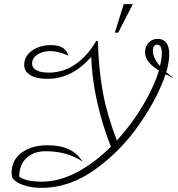

<svg xmlns="http://www.w3.org/2000/svg" viewBox="-20 -898 861 928"><path d="M780 -539Q745 -431 657 -302Q569 -173 443.5 -81.5Q318 10 180 10Q131 10 91 -4Q51 -18 38 -42Q36 -54 36 -62Q36 -125 85 -160.5Q134 -196 209 -196Q271 -196 312.5 -176.5Q354 -157 379 -117Q305 -167 201 -167Q142 -167 107.5 -134Q73 -101 73 -45Q84 -34 112.5 -27Q141 -20 180 -20Q266 -20 352 -65.5Q438 -111 516 -189Q473 -298 448.5 -410Q424 -522 421 -623Q374 -570 322 -543.5Q270 -517 208 -517Q156 -517 126.5 -535Q97 -553 97 -584Q97 -627 135 -653.5Q173 -680 226 -680Q298 -680 310 -629Q285 -640 265 -645.5Q245 -651 223 -651Q186 -651 160.5 -634Q135 -617 135 -590Q135 -570 156 -558.5Q177 -547 215 -547Q287 -547 345.5 -588Q404 -629 445 -700H453Q457 -560 477.5 -450Q498 -340 545 -219Q618 -299 672 -390.5Q726 -482 748 -557Q681 -599 681 -644Q681 -673 698 -691.5Q715 -710 743 -710Q770 -710 784 -691Q798 -672 798 -636Q798 -608 789 -569Q788 -565 787 -560Q786 -555 783 -549Q801 -534 821 -520Q807 -526 797 -531Q787 -536 780 -539ZM719 -652Q719 -618 753 -579Q762 -612 762 -642Q762 -682 740 -682Q719 -682 719 -652ZM578 -878H622L551 -740H535Z"/></svg>

Font: Srisakdi
Style: Regular
Weight: 400
Designer: Cadson Demak Co.,Ltd.
Foundry: Cadson Demak Co.,Ltd.
Version: Version 1.000